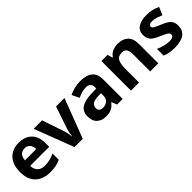

<svg xmlns="http://www.w3.org/2000/svg" viewBox="196 -1527 2507 2507"><g transform="rotate(-45 1449.0 -273.5)"><path d="M303 -556Q416 -556 482 -491.5Q548 -427 548 -308V-236H196Q198 -173 233.5 -137Q269 -101 332 -101Q385 -101 428 -111.5Q471 -122 517 -144V-29Q477 -9 432.5 0.5Q388 10 325 10Q243 10 180 -20.5Q117 -51 81 -113Q45 -175 45 -269Q45 -365 77.5 -428.5Q110 -492 168 -524Q226 -556 303 -556ZM304 -450Q261 -450 232.5 -422Q204 -394 199 -335H408Q407 -385 382 -417.5Q357 -450 304 -450Z M779 0 571 -546H727L832 -235Q841 -207 846.5 -177Q852 -147 853 -123H857Q860 -177 879 -235L984 -546H1140L932 0Z M1442 -557Q1552 -557 1610.5 -509.5Q1669 -462 1669 -364V0H1565L1536 -74H1532Q1497 -30 1458 -10Q1419 10 1351 10Q1278 10 1230 -32.5Q1182 -75 1182 -163Q1182 -250 1243 -291.5Q1304 -333 1426 -337L1521 -340V-364Q1521 -407 1498.5 -427Q1476 -447 1436 -447Q1396 -447 1358 -435.5Q1320 -424 1282 -407L1233 -508Q1277 -531 1330.5 -544Q1384 -557 1442 -557ZM1463 -251Q1391 -249 1363 -225Q1335 -201 1335 -162Q1335 -128 1355 -113.5Q1375 -99 1407 -99Q1455 -99 1488 -127.5Q1521 -156 1521 -208V-253Z M2132 -556Q2220 -556 2273 -508.5Q2326 -461 2326 -356V0H2177V-319Q2177 -378 2156 -407.5Q2135 -437 2089 -437Q2021 -437 1996 -390.5Q1971 -344 1971 -257V0H1822V-546H1936L1956 -476H1964Q1990 -518 2035.5 -537Q2081 -556 2132 -556Z M2860 -162Q2860 -79 2801.5 -34.5Q2743 10 2627 10Q2570 10 2529 2.5Q2488 -5 2447 -22V-145Q2491 -125 2542 -112Q2593 -99 2632 -99Q2676 -99 2694.5 -112Q2713 -125 2713 -146Q2713 -160 2705.5 -171Q2698 -182 2673 -196Q2648 -210 2595 -232Q2544 -254 2511 -275.5Q2478 -297 2462 -327.5Q2446 -358 2446 -404Q2446 -480 2505 -518Q2564 -556 2662 -556Q2713 -556 2759 -546Q2805 -536 2854 -513L2809 -406Q2769 -423 2733 -434.5Q2697 -446 2660 -446Q2594 -446 2594 -410Q2594 -397 2602.5 -386.5Q2611 -376 2635.5 -364Q2660 -352 2708 -332Q2755 -313 2789 -292.5Q2823 -272 2841.5 -241.5Q2860 -211 2860 -162Z"/></g></svg>

Font: Noto Sans Kannada
Style: Bold
Weight: 700
Designer: Jelle Bosma - Monotype Design Team
Foundry: Monotype Imaging Inc.
Version: Version 2.005; ttfautohint (v1.8.4.7-5d5b)